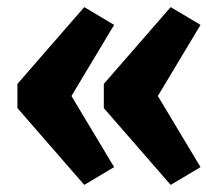

<svg xmlns="http://www.w3.org/2000/svg" viewBox="-20 -551 617 540"><path d="M460 -31 272 -247V-315L460 -531L544 -481L424 -281L544 -81ZM217 -31 29 -247V-315L217 -531L301 -481L181 -281L301 -81Z"/></svg>

Font: REM Medium SemiBold
Style: Regular
Weight: 600
Version: Version 1.005;gftools[0.9.28]